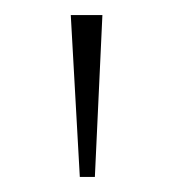

<svg xmlns="http://www.w3.org/2000/svg" viewBox="-20 -820 231 255"><path d="M86 -585H106L116 -800H74Z"/></svg>

Font: Noto Serif Malayalam Thin
Style: Regular
Weight: 100
Designer: Indian type Foundry, Jelle Bosma, Monotype Design Team
Foundry: Monotype Imaging Inc.
Version: Version 2.104